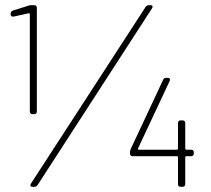

<svg xmlns="http://www.w3.org/2000/svg" viewBox="-20 -720 814 740"><path d="M105 -280H112C118 -280 122 -284 122 -290V-690C122 -696 118 -700 112 -700H101C97 -700 94 -700 89 -698L29 -679C24 -677 21 -672 21 -667V-665C21 -660 24 -656 29 -656C30 -656 31 -656 32 -656L91 -669C93 -670 95 -667 95 -665V-290C95 -284 99 -280 105 -280ZM541 -693 99 -12C95 -5 97 0 105 0H113C118 0 122 -3 125 -7L566 -688C570 -695 568 -700 560 -700H553C548 -700 544 -697 541 -693ZM717 -143H698C696 -143 694 -145 694 -147V-246C694 -252 690 -256 684 -256H676C670 -256 666 -252 666 -246V-147C666 -145 664 -143 662 -143H515C512 -143 511 -146 512 -148L634 -408C637 -415 634 -420 627 -420H620C615 -420 611 -418 609 -413L484 -146C482 -141 481 -138 481 -134V-128C481 -122 485 -118 491 -118H662C664 -118 666 -116 666 -114V-10C666 -4 670 0 676 0H684C690 0 694 -4 694 -10V-114C694 -116 696 -118 698 -118H717C723 -118 727 -122 727 -128V-133C727 -139 723 -143 717 -143Z"/></svg>

Font: Barlow Thin
Style: Regular
Weight: 250
Designer: Jeremy Tribby
Foundry: Tribby Type
Version: Version 1.422;hotconv 1.0.109;makeotfexe 2.5.65596